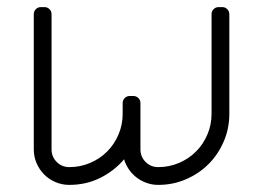

<svg xmlns="http://www.w3.org/2000/svg" viewBox="-20 -520 740 540"><path d="M175 0C206.3 0 235.2 -6.5 261.5 -19.5C287.8 -32.5 310.3 -50 329 -72C332 -61.7 336.6 -52.1 342.8 -43.2C348.9 -34.4 356.2 -26.8 364.5 -20.5C372.8 -14.2 382.2 -9.2 392.5 -5.5C402.8 -1.8 413.7 0 425 0C452.7 0 478.7 -5.2 503 -15.8C527.3 -26.2 548.5 -40.5 566.5 -58.5C584.5 -76.5 598.8 -97.7 609.2 -122C619.8 -146.3 625 -172.3 625 -200V-480C625 -485.7 623.1 -490.4 619.2 -494.2C615.4 -498.1 610.7 -500 605 -500H595C589.3 -500 584.6 -498.1 580.8 -494.2C576.9 -490.4 575 -485.7 575 -480V-200C575 -179.3 571.1 -159.8 563.2 -141.5C555.4 -123.2 544.8 -107.2 531.2 -93.8C517.8 -80.2 501.8 -69.6 483.5 -61.8C465.2 -53.9 445.7 -50 425 -50C411 -50 399.2 -54.8 389.5 -64.5C379.8 -74.2 375 -86 375 -100V-230C375 -235.7 373.1 -240.4 369.2 -244.2C365.4 -248.1 360.7 -250 355 -250H345C339.3 -250 334.6 -248.1 330.8 -244.2C326.9 -240.4 325 -235.7 325 -230V-200C325 -179.3 321.1 -159.8 313.2 -141.5C305.4 -123.2 294.8 -107.2 281.2 -93.8C267.8 -80.2 251.8 -69.6 233.5 -61.8C215.2 -53.9 195.7 -50 175 -50C161 -50 149.2 -54.8 139.5 -64.5C129.8 -74.2 125 -86 125 -100V-480C125 -485.7 123.1 -490.4 119.2 -494.2C115.4 -498.1 110.7 -500 105 -500H95C89.3 -500 84.6 -498.1 80.8 -494.2C76.9 -490.4 75 -485.7 75 -480V-100C75 -86 77.7 -72.9 83 -60.8C88.3 -48.6 95.5 -38 104.5 -29C113.5 -20 124.1 -12.9 136.2 -7.8C148.4 -2.6 161.3 0 175 0Z"/></svg>

Font: lerotica
Style: Regular
Weight: 400
Designer: defharo
Foundry: deFharo
Version: Version 1.001 2011